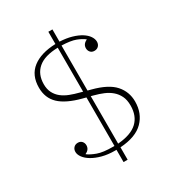

<svg xmlns="http://www.w3.org/2000/svg" viewBox="-203 -899 1003 1100"><g transform="rotate(-30 298.5 -349.0)"><path d="M288 1H279Q232 1 195 -9Q158 -19 132 -34.5Q106 -50 92 -69Q78 -88 78 -106Q78 -123 88.5 -134Q99 -145 116 -145Q133 -145 142.5 -134Q152 -123 152 -108Q152 -80 123 -67V-65Q143 -50 178.5 -37Q214 -24 280 -24H289V-345L266 -351Q170 -376 125.5 -418.5Q81 -461 81 -529Q81 -611 136 -653.5Q191 -696 288 -699V-780H315V-699Q359 -697 393.5 -687Q428 -677 452 -662Q476 -647 488.5 -628.5Q501 -610 501 -592Q501 -575 490.5 -564Q480 -553 463 -553Q446 -553 436.5 -564Q427 -575 427 -590Q427 -618 456 -631V-633Q437 -648 405.5 -660Q374 -672 314 -674V-376L337 -370Q436 -344 477.5 -297Q519 -250 519 -186Q519 -108 469.5 -57.5Q420 -7 315 0V82H288ZM289 -383V-674Q201 -672 158 -635Q115 -598 115 -532Q115 -499 127.5 -475Q140 -451 161 -434.5Q182 -418 210.5 -407Q239 -396 271 -388ZM314 -25Q402 -32 443.5 -71Q485 -110 485 -179Q485 -216 472.5 -241.5Q460 -267 439 -285Q418 -303 390.5 -314.5Q363 -326 332 -334L314 -339Z"/></g></svg>

Font: IBM Plex Serif ExtraLight
Style: Regular
Weight: 200
Designer: Mike Abbink, Paul van der Laan, Pieter van Rosmalen
Foundry: Bold Monday
Version: Version 2.5